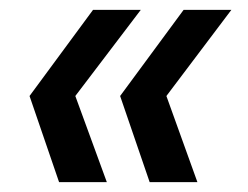

<svg xmlns="http://www.w3.org/2000/svg" viewBox="-20 -445 503 390"><path d="M197 -75H100L40 -250L169 -425H266L133 -250ZM381 -75H284L224 -250L353 -425H450L318 -250Z"/></svg>

Font: Albert Sans Medium
Style: Italic
Weight: 500
Italic angle: -11.25°
Designer: Andreas Rasmussen
Foundry: a.Foundry
Version: Version 1.025